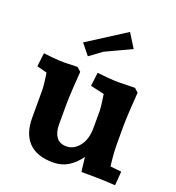

<svg xmlns="http://www.w3.org/2000/svg" viewBox="-137 -864 896 978"><g transform="rotate(20 311.0 -375.0)"><path d="M434.1 -494.1 522 -496.1 543 -477.1Q541 -456.1 537.1 -391.1Q533.2 -326.2 533.2 -294.9V-192.9Q533.2 -162.1 536.6 -125Q540 -87.9 542 -77.1L602.1 -70.8L596.2 4.9Q586.4 3.9 541.3 2Q496.1 0 412.1 0L402.8 -78.1Q374 -38.1 339.1 -17.1Q304.2 3.9 257.8 3.9Q170.9 3.9 126.5 -41.5Q82 -86.9 82 -173.8V-325.2Q82 -338.4 78.1 -371.1Q74.2 -403.8 71.8 -415L17.1 -429.2L25.9 -502.9Q38.1 -501 75 -497.6Q111.8 -494.1 138.2 -494.1L210.9 -496.1L231.9 -477.1Q230 -456.1 226.1 -391.1Q222.2 -326.2 222.2 -294.9V-188Q222.2 -146 240 -121.1Q257.8 -96.2 294.9 -96.2Q335 -96.2 364 -133.1Q393.1 -169.9 393.1 -233.9V-325.2Q393.1 -338.4 388.9 -369.6Q384.8 -400.9 382.8 -412.1L308.1 -429.2L316.9 -502.9Q329.1 -501 368.7 -497.6Q408.2 -494.1 434.1 -494.1ZM308.1 -613.8 241.2 -564.9 194.3 -623 400.9 -754.9 448.2 -679.2Q429.2 -669.9 383.1 -648.9Q336.9 -627.9 308.1 -613.8Z"/></g></svg>

Font: Sura
Style: Bold
Weight: 700
Designer: Carolina Giovagnoli
Foundry: Huerta Tipografica
Version: Version 1.002;PS 001.002;hotconv 1.0.70;makeotf.lib2.5.58329